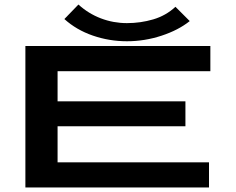

<svg xmlns="http://www.w3.org/2000/svg" viewBox="-20 -827 1040 847"><path d="M92 0V-624H908V-513H234V-380H798V-270H234V-111H902V0ZM754 -797 817 -734Q767 -694 692.5 -669.5Q618 -645 540 -645Q462 -645 389.5 -670Q317 -695 264 -743L326 -807Q370 -767 425 -746Q480 -725 540 -725Q600 -725 656 -741.5Q712 -758 754 -797Z"/></svg>

Font: Inconsolata UltraExpanded ExtraBold
Style: Regular
Weight: 800
Width: 9
Monospace: yes
Designer: Raph Levien, Cyreal, Brenton Simpson
Foundry: Raph Levien, Cyreal, Google
Version: Version 3.001; ttfautohint (v1.8.2.53-6de2)